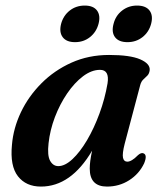

<svg xmlns="http://www.w3.org/2000/svg" viewBox="-20 -660 576 690"><path d="M428 -143Q419 -107.5 422 -93.2Q425 -79 437.5 -79Q453 -79 476 -102.5Q487.5 -112.5 495.5 -109Q510.5 -103.5 498 -73Q480 -35 444.2 -12.2Q408.5 10.5 364.5 10.5Q302.5 10.5 302.5 -54Q302.5 -67 304.5 -82.2Q306.5 -97.5 311 -118.5Q235 10.5 127 10.5Q73.5 10.5 44.5 -26.5Q15.5 -63.5 23 -140Q28 -199.5 55.2 -256.8Q82.5 -314 128.8 -360.5Q175 -407 236.8 -434.8Q298.5 -462.5 372 -462.5Q447.5 -462.5 483.8 -446.8Q520 -431 518 -408Q516.5 -395.5 509.8 -388.5Q503 -381.5 495.2 -374.5Q487.5 -367.5 484 -354.5ZM154.5 -145Q149.5 -101 160.2 -82Q171 -63 189.5 -63Q213.5 -63 240.5 -88.2Q267.5 -113.5 292.8 -156.2Q318 -199 337.5 -252Q357 -305 366.5 -360.5Q374 -409 339.5 -409Q309 -409 278.2 -385.8Q247.5 -362.5 221.2 -324Q195 -285.5 177.2 -238.8Q159.5 -192 154.5 -145ZM249.5 -508.5Q219 -508.5 205.5 -526.2Q192 -544 199.5 -574Q207.5 -604 230.5 -622Q253.5 -640 284.5 -640Q315.5 -640 328.8 -622Q342 -604 334 -574Q326 -544.5 303.2 -526.5Q280.5 -508.5 249.5 -508.5ZM438 -508.5Q407 -508.5 393.5 -526.2Q380 -544 388 -574Q395.5 -604 418.8 -622Q442 -640 472.5 -640Q504 -640 517.5 -622Q531 -604 523 -574Q515 -544.5 492 -526.5Q469 -508.5 438 -508.5Z"/></svg>

Font: Fraunces 72pt S050 SemiBold
Style: Italic
Weight: 600
Italic angle: -16°
Version: Version 1.000; ttfautohint (v1.8.3)